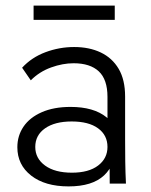

<svg xmlns="http://www.w3.org/2000/svg" viewBox="-20 -656 541 686"><path d="M372 0 371 -174 364 -193V-310Q364 -372 333 -401Q302 -430 243 -430Q204 -430 162.5 -415Q121 -400 90 -369L59 -414Q93 -451 142.5 -469.5Q192 -488 245 -488Q299 -488 340 -468.5Q381 -449 404 -410Q427 -371 427 -311V-159Q427 -119 427.5 -79.5Q428 -40 430 0ZM225 10Q141 10 91.5 -28.5Q42 -67 42 -130Q42 -171 64 -203.5Q86 -236 129 -255Q172 -274 232 -274Q315 -274 360.5 -237Q406 -200 406 -139H394Q394 -69 352 -29.5Q310 10 225 10ZM237 -39Q297 -39 330.5 -64.5Q364 -90 364 -131Q364 -173 330.5 -197.5Q297 -222 236 -222Q176 -222 141 -197.5Q106 -173 106 -131Q106 -90 141 -64.5Q176 -39 237 -39ZM100 -585V-636H390V-585Z"/></svg>

Font: SUSE Light
Style: Regular
Weight: 300
Designer: Rene Bieder
Foundry: SUSE
Version: Version 1.000